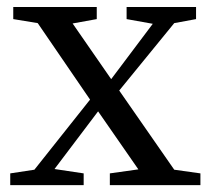

<svg xmlns="http://www.w3.org/2000/svg" viewBox="-20 -539 613 559"><path d="M487.3 -44.9 563.5 -34.2V0H299.8V-34.2L382.8 -45.9L265.6 -214.8L138.7 -46.9L223.6 -34.2V0H9.8V-34.2L80.1 -44.9L242.2 -249L89.8 -471.7L18.6 -483.4V-518.6H261.7V-483.4L191.4 -470.7L303.7 -308.6L424.8 -469.7L348.6 -483.4V-518.6H550.8V-483.4L487.3 -471.7L327.1 -275.4Z"/></svg>

Font: GenYoMin TW TTF Medium
Style: Regular
Weight: 500
Version: Version 1.300